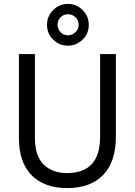

<svg xmlns="http://www.w3.org/2000/svg" viewBox="-20 -954 691 984"><path d="M574 -256Q574 -124 508.5 -57Q443 10 324 10Q208 10 142.5 -55.5Q77 -121 77 -247V-677H159V-248Q159 -155 203.5 -111Q248 -67 324 -67Q493 -67 493 -253V-677H574ZM403.5 -902.5Q435 -871 435 -826.5Q435 -782 403.5 -751Q372 -720 328 -720Q284 -720 252.5 -751Q221 -782 221 -826.5Q221 -871 252.5 -902.5Q284 -934 328 -934Q372 -934 403.5 -902.5ZM275 -827Q275 -805 290.5 -789Q306 -773 328 -773Q350 -773 366.5 -789Q383 -805 383 -827Q383 -850 367 -865.5Q351 -881 328 -881Q306 -881 290.5 -865.5Q275 -850 275 -827Z"/></svg>

Font: Hind Siliguri Fixed
Style: Regular
Weight: 400
Designer: Jyotish Sonowal
Foundry: Indian Type Foundry
Version: Version 1.001;October 28, 2021;FontCreator 12.0.0.2565 64-bi